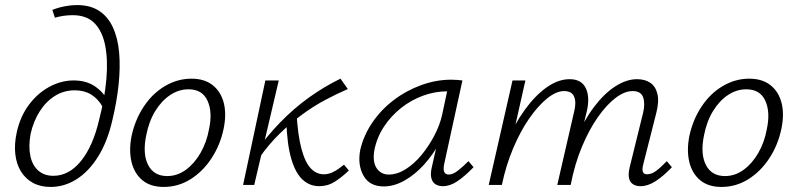

<svg xmlns="http://www.w3.org/2000/svg" viewBox="-20 -731 3151 759"><path d="M180 8Q140 8 110.5 -8Q81 -24 63 -53Q45 -82 40.5 -121.5Q36 -161 46 -207Q60 -271 94.5 -317Q129 -363 175.5 -388Q222 -413 271 -413Q319 -413 352.5 -391.5Q386 -370 405 -335L385 -310Q367 -341 340 -357.5Q313 -374 276 -374Q232 -374 196.5 -351.5Q161 -329 136.5 -290Q112 -251 101 -202Q92 -152 100 -114.5Q108 -77 131.5 -56.5Q155 -36 191 -36Q253 -36 300.5 -95Q348 -154 372 -258Q394 -343 400.5 -418Q407 -493 396 -550Q385 -607 354 -639Q323 -671 267 -671Q250 -671 232 -668.5Q214 -666 197 -661L187 -692Q213 -702 238 -706.5Q263 -711 284 -711Q337 -711 372 -688Q407 -665 426.5 -622.5Q446 -580 451 -523Q456 -466 449 -398Q442 -330 424 -255Q405 -172 368.5 -113Q332 -54 283.5 -23Q235 8 180 8Z M627 8Q575 8 543 -18.5Q511 -45 500 -90.5Q489 -136 500 -193Q514 -258 548.5 -310Q583 -362 632.5 -391Q682 -420 737 -420Q788 -420 820.5 -394.5Q853 -369 864.5 -324.5Q876 -280 864 -222Q851 -159 817 -106.5Q783 -54 734 -23Q685 8 627 8ZM641 -35Q681 -35 715 -60Q749 -85 773 -127Q797 -169 806 -219Q821 -287 800.5 -332.5Q780 -378 725 -378Q687 -378 653 -355.5Q619 -333 594 -292.5Q569 -252 558 -196Q543 -123 565.5 -79Q588 -35 641 -35Z M1005 -107 983 -120Q1033 -191 1087.5 -247Q1142 -303 1202 -346Q1262 -389 1326 -420L1355 -379Q1311 -360 1265 -335.5Q1219 -311 1173.5 -277.5Q1128 -244 1085 -202Q1042 -160 1005 -107ZM941 0 1029 -413H1082L985 0ZM1242 5Q1204 5 1176 -21Q1148 -47 1131.5 -103Q1115 -159 1112 -250L1152 -288Q1157 -198 1171.5 -143.5Q1186 -89 1208.5 -65.5Q1231 -42 1260 -42Q1277 -42 1292.5 -49Q1308 -56 1320 -65Q1332 -74 1340 -80L1359 -57Q1332 -31 1304 -13Q1276 5 1242 5Z M1497 6Q1441 6 1417 -36.5Q1393 -79 1404 -138Q1417 -195 1451.5 -246Q1486 -297 1536 -335Q1586 -373 1645 -394.5Q1704 -416 1764 -416Q1778 -416 1789 -415Q1800 -414 1808 -413L1736 -83Q1727 -41 1754 -41Q1770 -41 1789.5 -56Q1809 -71 1832 -94L1852 -70Q1817 -34 1788 -14.5Q1759 5 1731 5Q1713 5 1701 -3Q1689 -11 1685 -27.5Q1681 -44 1687 -70L1726 -243L1760 -277Q1747 -222 1720 -171.5Q1693 -121 1657 -81Q1621 -41 1579.5 -17.5Q1538 6 1497 6ZM1517 -41Q1550 -41 1583.5 -62Q1617 -83 1646 -118Q1675 -153 1697 -195Q1719 -237 1728 -278L1752 -391L1780 -368Q1774 -369 1765 -369.5Q1756 -370 1748 -370Q1700 -370 1653 -353Q1606 -336 1566 -304.5Q1526 -273 1498 -230.5Q1470 -188 1460 -138Q1452 -91 1469 -66Q1486 -41 1517 -41Z M2512 5Q2494 5 2482 -3Q2470 -11 2466.5 -27Q2463 -43 2469 -69L2522 -284Q2531 -321 2522.5 -346Q2514 -371 2481 -371Q2449 -371 2413.5 -344Q2378 -317 2343.5 -268Q2309 -219 2280.5 -151Q2252 -83 2236 0H2198Q2220 -99 2254 -177Q2288 -255 2328.5 -308.5Q2369 -362 2413 -390Q2457 -418 2498 -418Q2530 -418 2551 -403.5Q2572 -389 2579 -359Q2586 -329 2574 -283L2523 -82Q2518 -64 2521 -53Q2524 -42 2538 -42Q2556 -42 2574.5 -56Q2593 -70 2616 -94L2636 -70Q2603 -35 2572 -15Q2541 5 2512 5ZM1912 0 2006 -413H2057L1964 0ZM1929 0Q1949 -89 1981.5 -165Q2014 -241 2055 -297.5Q2096 -354 2141.5 -386Q2187 -418 2232 -418Q2279 -418 2296 -382Q2313 -346 2299 -288L2228 0H2183L2249 -287Q2259 -325 2250 -348Q2241 -371 2210 -371Q2179 -371 2143 -342Q2107 -313 2072 -262.5Q2037 -212 2008.5 -144.5Q1980 -77 1964 0Z M2832 8Q2780 8 2748 -18.5Q2716 -45 2705 -90.5Q2694 -136 2705 -193Q2719 -258 2753.5 -310Q2788 -362 2837.5 -391Q2887 -420 2942 -420Q2993 -420 3025.5 -394.5Q3058 -369 3069.5 -324.5Q3081 -280 3069 -222Q3056 -159 3022 -106.5Q2988 -54 2939 -23Q2890 8 2832 8ZM2846 -35Q2886 -35 2920 -60Q2954 -85 2978 -127Q3002 -169 3011 -219Q3026 -287 3005.5 -332.5Q2985 -378 2930 -378Q2892 -378 2858 -355.5Q2824 -333 2799 -292.5Q2774 -252 2763 -196Q2748 -123 2770.5 -79Q2793 -35 2846 -35Z"/></svg>

Font: Ysabeau Office Light
Style: Italic
Weight: 300
Italic angle: -12°
Designer: Christian Thalmann (Catharsis Fonts)
Version: Version 2.001;gftools[0.9.30]; featfreeze: tnum,lnum,ss02